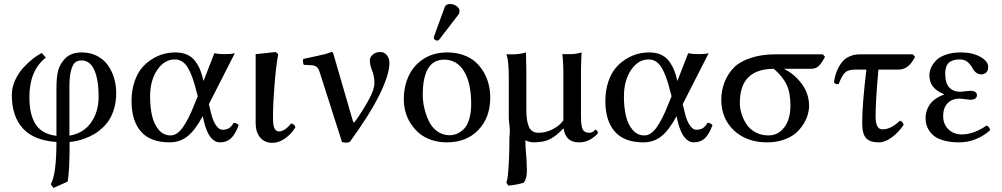

<svg xmlns="http://www.w3.org/2000/svg" viewBox="-20 -702 5009 960"><path d="M473.1 -219.2Q473.1 -303.2 451.7 -351.6Q430.2 -399.9 387.2 -399.9Q368.2 -399.9 355.7 -389.6Q343.3 -379.4 335.2 -349.9Q327.1 -320.3 327.1 -271V-23.9Q397 -35.2 435.1 -88.9Q473.1 -142.6 473.1 -219.2ZM317.9 206.1 247.1 237.8 233.9 219.2Q262.2 169.9 262.2 7.8Q148.9 0.5 94 -60.3Q39.1 -121.1 39.1 -227.1Q39.1 -264.2 55.4 -300.3Q71.8 -336.4 96.4 -363.3Q121.1 -390.1 145 -408.7Q168.9 -427.2 189 -437L209 -414.1Q127 -349.1 127 -217.8Q127 -177.2 133.1 -146Q139.2 -114.7 153.8 -87.6Q168.5 -60.5 195.8 -43.9Q223.1 -27.3 262.2 -22.9V-259.8Q262.2 -317.4 271.2 -350.6Q280.3 -383.8 308.1 -412.1Q337.4 -439.9 389.2 -439.9Q431.2 -439.9 464.8 -422.6Q498.5 -405.3 519 -376.5Q539.6 -347.7 550.3 -311.8Q561 -275.9 561 -236.8Q561 -197.3 551.8 -163.3Q542.5 -129.4 527.6 -105.5Q512.7 -81.5 491.9 -62.3Q471.2 -43 450.2 -31Q429.2 -19 405.8 -10.3Q382.3 -1.5 363.8 2.4Q345.2 6.3 328.1 7.8Q328.1 160.6 317.9 206.1Z M730.5 -220.2Q730.5 -165.5 740.2 -123.3Q750 -81.1 773.7 -53Q797.4 -24.9 833.5 -24.9Q865.2 -24.9 893.8 -64.7Q922.4 -104.5 951.7 -179.2L968.8 -221.2L962.4 -244.1Q943.4 -323.7 918.7 -364.3Q894 -404.8 853.5 -404.8Q801.8 -404.8 766.1 -352.1Q730.5 -299.3 730.5 -220.2ZM637.7 -196.8Q637.7 -249 651.9 -291.7Q666 -334.5 688.5 -361.3Q710.9 -388.2 740.5 -406.5Q770 -424.8 799.1 -432.4Q828.1 -439.9 857.4 -439.9Q890.1 -439.9 914.8 -429Q939.5 -418 955.3 -397Q971.2 -376 981 -352.3Q990.7 -328.6 997.6 -296.9L1051.8 -436Q1073.2 -431.2 1101.6 -431.2Q1136.2 -431.2 1154.3 -436L1024.4 -181.2L1036.6 -130.9Q1046.4 -93.8 1061.3 -73.5Q1076.2 -53.2 1092.3 -53.2Q1110.8 -53.2 1123.5 -60.3Q1136.2 -67.4 1148.4 -87.9Q1163.1 -87.9 1173.3 -76.2Q1156.7 -30.8 1135 -10.5Q1113.3 9.8 1080.6 9.8Q1027.3 9.8 1001.5 -86.9L993.7 -121.1Q955.1 -49.8 917 -20Q878.9 9.8 827.6 9.8Q732.4 9.8 685.1 -43.9Q637.7 -97.7 637.7 -196.8Z M1345.2 -104Q1345.2 -44.9 1375 -44.9Q1403.3 -44.9 1436 -85Q1452.6 -80.6 1457 -65.9Q1439 -34.2 1407.2 -11Q1375.5 12.2 1341.3 12.2Q1303.2 12.2 1280.8 -14.6Q1258.3 -41.5 1258.3 -85V-431.2L1358.9 -441.9L1371.1 -431.2Q1359.4 -366.7 1352.3 -273.7Q1345.2 -180.7 1345.2 -140.1Z M1579.1 -338.9Q1572.8 -359.9 1563.2 -367.4Q1553.7 -375 1536.1 -376L1499 -377.9Q1492.2 -391.6 1496.1 -407.2Q1515.1 -411.6 1549.3 -418.7Q1583.5 -425.8 1603.3 -430.9Q1623 -436 1636.2 -441.9Q1641.6 -441.9 1643.8 -439.7Q1646 -437.5 1647.9 -429.2L1744.1 -98.1Q1749 -83.5 1755.9 -95.2Q1790.5 -143.6 1821.3 -198.7Q1852.1 -253.9 1852.1 -286.1Q1852.1 -320.8 1840.6 -349.1Q1829.1 -377.4 1829.1 -400.9Q1829.1 -415.5 1843.5 -428.7Q1857.9 -441.9 1881.8 -441.9Q1902.3 -441.9 1914.8 -425.5Q1927.2 -409.2 1927.2 -387.2Q1927.2 -329.6 1878.2 -229.7Q1829.1 -129.9 1729 7.8Q1720.2 11.2 1710 11.2Q1698.7 11.2 1689.9 7.8Z M2201.2 -403.8Q2093.8 -403.8 2093.8 -228Q2093.8 -196.8 2101.1 -163.8Q2108.4 -130.9 2123 -98.9Q2137.7 -66.9 2165 -46.4Q2192.4 -25.9 2228 -25.9Q2247.1 -25.9 2264.6 -33.2Q2282.2 -40.5 2299.1 -56.9Q2315.9 -73.2 2325.9 -105.5Q2335.9 -137.7 2335.9 -182.1Q2335.9 -288.1 2300 -345.9Q2264.2 -403.8 2201.2 -403.8ZM1999 -205.1Q1999 -271 2024.2 -324Q2049.3 -377 2099.1 -408.4Q2148.9 -439.9 2215.8 -439.9Q2260.3 -439.9 2296.9 -426.8Q2333.5 -413.6 2357.9 -391.6Q2382.3 -369.6 2399.2 -340.3Q2416 -311 2423.6 -279.3Q2431.2 -247.6 2431.2 -213.9Q2431.2 -114.3 2371.8 -52.2Q2312.5 9.8 2213.9 9.8Q2172.9 9.8 2137.5 -2.2Q2102.1 -14.2 2077.1 -34.9Q2052.2 -55.7 2034.2 -83.3Q2016.1 -110.8 2007.6 -141.8Q1999 -172.9 1999 -205.1ZM2231 -682.1Q2247.1 -682.1 2262.5 -671.6Q2277.8 -661.1 2277.8 -647Q2277.8 -636.2 2272 -628.9L2178.2 -506.8Q2172.4 -499 2166 -499Q2160.2 -499 2154.5 -503.2Q2148.9 -507.3 2148.9 -512.2Q2148.9 -516.1 2150.9 -522L2203.1 -665Q2209 -682.1 2231 -682.1Z M2798.8 -58.1H2794.9Q2765.6 -26.4 2736.3 -9.8Q2707 6.8 2668.9 8.8Q2664.1 9.8 2653.8 9.8Q2624.5 9.8 2606.9 -1Q2606.9 22.9 2607.9 36.1Q2608.9 55.2 2612.8 99.1Q2612.8 105.5 2613.3 117.2Q2613.8 128.9 2613.8 134.8Q2615.2 151.4 2613.8 166Q2612.8 189.5 2599.6 210.9Q2569.3 221.7 2521.5 226.1L2511.7 210.9Q2516.6 199.2 2519.5 174.8Q2526.9 90.8 2526.9 4.9Q2526.9 -22.9 2528.8 -36.1V-61Q2528.8 -61.5 2526.4 -82Q2523.9 -102.5 2523.9 -113.8V-127.9V-321.8Q2523.9 -392.6 2512.7 -431.2Q2519.5 -430.2 2548.8 -430.2Q2584.5 -431.6 2609.9 -439.9Q2611.8 -375 2611.8 -342.8V-149.9Q2611.8 -96.2 2625 -67.1Q2638.2 -38.1 2672.9 -38.1Q2710 -38.1 2744.6 -56.4Q2779.3 -74.7 2796.9 -100.1V-323.2Q2796.9 -395.5 2791.5 -431.2H2832.5Q2858.9 -431.2 2887.7 -439.9Q2887.7 -438 2887 -420.4Q2886.2 -402.8 2885.5 -379.9Q2884.8 -356.9 2884.8 -342.8V-122.1Q2884.8 -85 2890.1 -64.5Q2895.5 -43.9 2912.6 -40Q2920.4 -38.1 2925.8 -38.1Q2935.5 -38.1 2941.9 -41.5Q2948.2 -44.9 2951.9 -49.3Q2955.6 -53.7 2957.5 -54.2Q2961.9 -52.7 2965.8 -47.4Q2969.7 -42 2969.7 -37.1Q2963.4 -25.4 2937 -8.1Q2910.6 9.3 2879.9 9.8Q2876.5 9.8 2869.1 9.3Q2861.8 8.8 2858.9 8.8Q2829.6 3.9 2815.4 -14.9Q2801.3 -33.7 2798.8 -58.1Z M3099.6 -220.2Q3099.6 -165.5 3109.4 -123.3Q3119.1 -81.1 3142.8 -53Q3166.5 -24.9 3202.6 -24.9Q3234.4 -24.9 3262.9 -64.7Q3291.5 -104.5 3320.8 -179.2L3337.9 -221.2L3331.5 -244.1Q3312.5 -323.7 3287.8 -364.3Q3263.2 -404.8 3222.7 -404.8Q3170.9 -404.8 3135.3 -352.1Q3099.6 -299.3 3099.6 -220.2ZM3006.8 -196.8Q3006.8 -249 3021 -291.7Q3035.2 -334.5 3057.6 -361.3Q3080.1 -388.2 3109.6 -406.5Q3139.2 -424.8 3168.2 -432.4Q3197.3 -439.9 3226.6 -439.9Q3259.3 -439.9 3283.9 -429Q3308.6 -418 3324.5 -397Q3340.3 -376 3350.1 -352.3Q3359.9 -328.6 3366.7 -296.9L3420.9 -436Q3442.4 -431.2 3470.7 -431.2Q3505.4 -431.2 3523.4 -436L3393.6 -181.2L3405.8 -130.9Q3415.5 -93.8 3430.4 -73.5Q3445.3 -53.2 3461.4 -53.2Q3480 -53.2 3492.7 -60.3Q3505.4 -67.4 3517.6 -87.9Q3532.2 -87.9 3542.5 -76.2Q3525.9 -30.8 3504.2 -10.5Q3482.4 9.8 3449.7 9.8Q3396.5 9.8 3370.6 -86.9L3362.8 -121.1Q3324.2 -49.8 3286.1 -20Q3248 9.8 3196.8 9.8Q3101.6 9.8 3054.2 -43.9Q3006.8 -97.7 3006.8 -196.8Z M3822.3 -24.9Q3870.6 -24.9 3901.4 -65.2Q3932.1 -105.5 3932.1 -174.8Q3932.1 -239.7 3912.6 -279.8Q3893.1 -319.8 3849.1 -357.9Q3679.2 -357.9 3679.2 -188Q3679.2 -161.1 3687.5 -133.8Q3695.8 -106.4 3712.2 -81.3Q3728.5 -56.2 3757.3 -40.5Q3786.1 -24.9 3822.3 -24.9ZM4034.2 -357.9H3899.4Q3951.2 -333 3988.3 -283.4Q4025.4 -233.9 4025.4 -171.9Q4025.4 -151.9 4019 -129.2Q4012.7 -106.4 3997.1 -81.3Q3981.4 -56.2 3958.5 -36.1Q3935.5 -16.1 3898.2 -3.2Q3860.8 9.8 3815.4 9.8Q3713.4 9.8 3649.9 -49.8Q3586.4 -109.4 3586.4 -204.1Q3586.4 -250 3603.3 -292.5Q3620.1 -335 3651.4 -366.2Q3679.2 -394 3733.2 -412.1Q3787.1 -430.2 3852.1 -430.2H4094.2L4105 -418Q4088.4 -386.7 4074 -372.3Q4059.6 -357.9 4034.2 -357.9Z M4312 -354H4256.8Q4221.2 -354 4205.8 -339.8Q4190.4 -325.7 4172.9 -280.8Q4155.3 -280.8 4149.9 -289.1Q4152.3 -307.1 4156.7 -324.5Q4161.1 -341.8 4170.9 -361.6Q4180.7 -381.3 4193.8 -396Q4207 -410.6 4228.8 -420.4Q4250.5 -430.2 4276.9 -430.2H4543.9L4555.2 -418Q4523.9 -354 4473.1 -354H4372.1Q4357.9 -195.8 4357.9 -120.1Q4357.9 -55.2 4392.1 -55.2Q4435.1 -55.2 4479 -98.1Q4495.1 -94.7 4498 -77.1Q4472.2 -39.6 4438.7 -14.9Q4405.3 9.8 4374 9.8Q4330.1 9.8 4310.5 -11.2Q4291 -32.2 4291 -85.9Q4291 -182.1 4312 -354Z M4607.9 -111.8Q4607.9 -127.4 4611.8 -142.3Q4615.7 -157.2 4625.2 -173.8Q4634.8 -190.4 4653.8 -204.8Q4672.9 -219.2 4700.2 -229V-231Q4663.6 -245.6 4645.3 -268.6Q4627 -291.5 4627 -326.2Q4627 -344.2 4635 -362.8Q4643.1 -381.3 4660.2 -399.4Q4677.2 -417.5 4709.5 -428.7Q4741.7 -439.9 4784.2 -439.9Q4841.8 -439.9 4881.3 -418Q4920.9 -396 4920.9 -367.2Q4920.9 -347.7 4910.6 -338.9Q4900.4 -330.1 4887.2 -330.1Q4858.4 -330.1 4841.8 -362.8Q4830.1 -382.3 4816.2 -393.6Q4802.2 -404.8 4777.8 -404.8Q4764.6 -404.8 4754.2 -402.6Q4743.7 -400.4 4731.7 -394Q4719.7 -387.7 4712.9 -372.3Q4706.1 -356.9 4706.1 -334Q4706.1 -286.1 4726.6 -264.6Q4747.1 -243.2 4780.8 -243.2Q4781.7 -243.2 4805.7 -245.6Q4829.6 -248 4832 -248Q4847.7 -248 4856.2 -242.2Q4864.7 -236.3 4864.7 -227.1Q4864.7 -203.1 4831.1 -203.1Q4827.6 -203.1 4806.2 -206.1Q4784.7 -209 4779.8 -209Q4739.7 -209 4717.8 -185.8Q4695.8 -162.6 4695.8 -121.1Q4695.8 -81.1 4722.2 -55.4Q4748.5 -29.8 4788.1 -29.8Q4847.7 -29.8 4913.1 -74.2Q4928.7 -67.9 4930.2 -50.8Q4902.3 -24.9 4862.1 -7.6Q4821.8 9.8 4775.9 9.8Q4728 9.8 4693.6 -1Q4659.2 -11.7 4641.4 -30Q4623.5 -48.3 4615.7 -68.4Q4607.9 -88.4 4607.9 -111.8Z"/></svg>

Font: Common Serif News
Style: Regular
Weight: 450
Designer: Philipp H. Poll, Khaled Hosny
Foundry: Stefan Peev, Context Ltd.
Version: Version 1.026